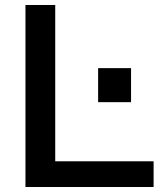

<svg xmlns="http://www.w3.org/2000/svg" viewBox="-20 -749 635 769"><path d="M82 0V-729H201.2V-103H595.2V0ZM373 -339.8V-476.1H504.9V-339.8Z"/></svg>

Font: BDO Grotesk Medium
Style: Regular
Weight: 500
Designer: Deni Anggara
Foundry: Lokal Container
Version: Version 2.000